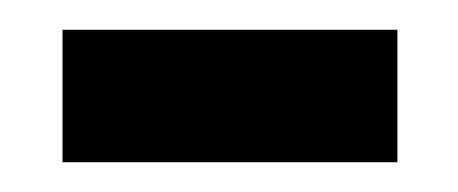

<svg xmlns="http://www.w3.org/2000/svg" viewBox="-20 -337 308 129"><path d="M22 -228V-317H247V-228Z"/></svg>

Font: Noto Serif Hebrew Condensed SemiBold
Style: Regular
Weight: 600
Width: 3
Designer: Monotype Design Team
Foundry: Monotype Imaging Inc.
Version: Version 2.004; ttfautohint (v1.8.4.7-5d5b)